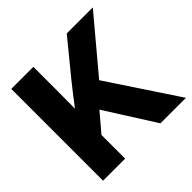

<svg xmlns="http://www.w3.org/2000/svg" viewBox="-181 -902 1076 1076"><g transform="rotate(-45 356.5 -364.0)"><path d="M177.7 -132.8V-333.5Q201.7 -367.2 225.3 -399.2Q249 -431.2 273.9 -462.9Q298.8 -494.6 326.2 -528.8L488.8 -727.5H695.3L389.6 -363.3L374.5 -364.7ZM49.3 0V-727.5H224.1V-548.3L223.1 -352.1L224.1 -268.1V0ZM503.9 0 306.6 -311.5 412.6 -442.9 706.1 0Z"/></g></svg>

Font: Inter 28pt ExtraBold
Style: Regular
Weight: 800
Designer: Rasmus Andersson
Foundry: rsms
Version: Version 4.001;git-66647c0bb